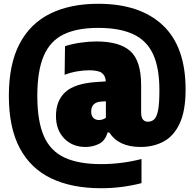

<svg xmlns="http://www.w3.org/2000/svg" viewBox="-20 -769 1032 1019"><path d="M517 230Q361.5 230 252 177.8Q142.5 125.5 84.8 17Q27 -91.5 27 -260Q27 -428.5 84 -536.8Q141 -645 247.2 -697Q353.5 -749 501 -749Q722.5 -749 843.8 -635.2Q965 -521.5 965 -294Q965 -182 934.2 -115Q903.5 -48 849.5 -18.5Q795.5 11 726 11Q609.5 11 560 -66H551Q538.5 -22 505.5 -5.5Q472.5 11 434 11Q364.5 11 320.8 -34.2Q277 -79.5 277 -153Q277 -235 327.2 -280.8Q377.5 -326.5 495 -334L541.5 -337Q539.5 -368 520.2 -382Q501 -396 453 -396Q422.5 -396 388.2 -390Q354 -384 323 -372L325 -524Q362 -536 406.8 -542.5Q451.5 -549 491 -549Q615.5 -549 672.2 -497.2Q729 -445.5 729 -318V-172Q729 -146 738.8 -134.5Q748.5 -123 765 -123Q784.5 -123 798.2 -135.5Q812 -148 819 -184Q826 -220 826 -290Q826 -410 791.8 -482.8Q757.5 -555.5 685.5 -588.2Q613.5 -621 501 -621Q388.5 -621 317.2 -586.2Q246 -551.5 212 -472.2Q178 -393 178 -260Q178 -127 212.5 -47.5Q247 32 321.8 67Q396.5 102 517 102Q624.5 102 731 75V203Q626 230 517 230ZM464 -177Q464 -154.5 475.5 -143.2Q487 -132 505 -132Q514 -132 523.5 -134.8Q533 -137.5 542 -144V-231.5L519 -230Q464 -227 464 -177Z"/></svg>

Font: Encode Sans Condensed Condensed Black
Style: Regular
Weight: 900
Width: 3
Designer: Multiple Designers
Foundry: Impallari Type
Version: Version 3.000; ttfautohint (v1.8.3) -l 8 -r 50 -G 200 -x 14 